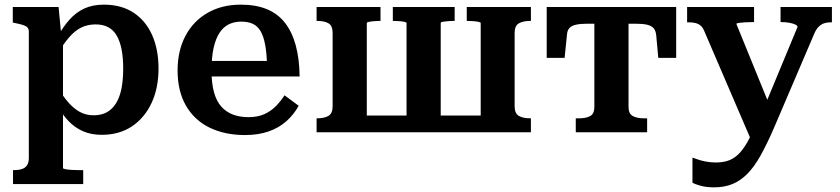

<svg xmlns="http://www.w3.org/2000/svg" viewBox="-20 -569 3614 826"><path d="M338 223H36V163H39Q59 163 73.5 158.5Q88 154 96 142.5Q104 131 104 111V-433Q104 -445 97.5 -451.5Q91 -458 77.5 -462Q64 -466 44 -470L35 -472V-539H232L245 -403L251 -399V154Q251 157 262 159Q273 161 289.5 162Q306 163 321 163H338ZM417 11Q373 11 338 -4Q303 -19 275 -48Q247 -77 225 -118L227 -195Q250 -156 273.5 -129Q297 -102 323.5 -87.5Q350 -73 383 -73Q416 -73 439.5 -86Q463 -99 479 -124.5Q495 -150 502.5 -187.5Q510 -225 510 -274Q510 -321 503 -356.5Q496 -392 482 -416Q468 -440 445.5 -452Q423 -464 391 -464Q357 -464 329.5 -450.5Q302 -437 277 -408Q252 -379 226 -335L225 -406Q250 -452 278.5 -484Q307 -516 343 -532.5Q379 -549 427 -549Q502 -549 554.5 -514.5Q607 -480 634.5 -418Q662 -356 662 -274Q662 -191 632.5 -127Q603 -63 548.5 -26Q494 11 417 11Z M890 -265Q890 -211 900.5 -172.5Q911 -134 932 -110.5Q953 -87 982.5 -76Q1012 -65 1049 -65Q1089 -65 1117.5 -78Q1146 -91 1167 -112.5Q1188 -134 1204 -159L1265 -114Q1244 -76 1212 -47.5Q1180 -19 1135.5 -3.5Q1091 12 1034 12Q947 12 881.5 -20Q816 -52 780 -114.5Q744 -177 744 -266Q744 -351 778 -415Q812 -479 873.5 -514Q935 -549 1016 -549Q1080 -549 1127 -530Q1174 -511 1205 -472Q1236 -433 1252 -375Q1268 -317 1269 -240H855V-307H1153L1129 -281Q1128 -337 1121 -375Q1114 -413 1101 -435Q1088 -457 1067.5 -466.5Q1047 -476 1017 -476Q988 -476 964.5 -464.5Q941 -453 924.5 -428Q908 -403 899 -363Q890 -323 890 -265Z M1411 -427Q1411 -458 1393.5 -468.5Q1376 -479 1345 -479H1342V-539H1617V-479H1613Q1603 -479 1590 -478Q1577 -477 1567.5 -475Q1558 -473 1558 -470V0H1342V-60H1345Q1375 -60 1393 -70.5Q1411 -81 1411 -112ZM2048 -470Q2048 -473 2038.5 -475Q2029 -477 2016 -478Q2003 -479 1992 -479H1988V-539H2264V-479H2261Q2230 -479 2212 -468.5Q2194 -458 2194 -427V-112Q2194 -81 2212 -70.5Q2230 -60 2261 -60H2264V0H2048ZM1496 -72H2104V0H1496ZM1670 -479V-539H1936V-479H1932Q1921 -479 1908 -478Q1895 -477 1885.5 -475.5Q1876 -474 1876 -470V-5H1729V-470Q1729 -473 1720 -475Q1711 -477 1698 -478Q1685 -479 1674 -479Z M2613 -467V-539H2889V-320H2812L2803 -418Q2801 -437 2792 -447.5Q2783 -458 2764.5 -462.5Q2746 -467 2715 -467ZM2609 -467H2506Q2476 -467 2457 -462.5Q2438 -458 2429 -447.5Q2420 -437 2419 -418L2409 -320H2332V-539H2609ZM2684 -109Q2684 -80 2702 -70Q2720 -60 2750 -60H2764V0H2457V-60H2471Q2502 -60 2519.5 -70Q2537 -80 2537 -109V-539H2684Z M3304 -83 3270 -17 3215 42 3010 -435Q3004 -450 2995 -458Q2986 -466 2973.5 -469.5Q2961 -473 2942 -473H2936V-539H3224V-474H3219Q3202 -474 3185.5 -473Q3169 -472 3158.5 -470.5Q3148 -469 3148 -466ZM3309 -17Q3279 52 3251.5 101Q3224 150 3194.5 179.5Q3165 209 3130.5 223Q3096 237 3052 237Q3020 237 2995.5 230.5Q2971 224 2959 217V109Q2963 110 2977.5 115.5Q2992 121 3013.5 125.5Q3035 130 3060 130Q3087 130 3110 123Q3133 116 3153.5 97.5Q3174 79 3194 44.5Q3214 10 3234 -44L3255 -77L3411 -453Q3411 -459 3401.5 -463.5Q3392 -468 3376 -471Q3360 -474 3342 -474H3338V-539H3559V-473H3553Q3537 -473 3524.5 -468.5Q3512 -464 3501.5 -453.5Q3491 -443 3483 -424Z"/></svg>

Font: Roboto Serif SemiBold
Style: Regular
Weight: 600
Designer: Greg Gazdowicz
Foundry: Commercial Type
Version: Version 1.008